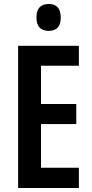

<svg xmlns="http://www.w3.org/2000/svg" viewBox="-20 -944 463 964"><path d="M376 0H71V-714H376V-614H186V-422H363V-321H186V-102H376ZM225 -924Q285 -924 285 -856Q285 -789 225 -789Q163 -789 163 -856Q163 -924 225 -924Z"/></svg>

Font: Noto Sans Gujarati UI ExtraCondensed SemiBold
Style: Regular
Weight: 600
Width: 2
Designer: Jelle Bosma - Monotype Design Team, Universal Thirst
Foundry: Monotype Imaging Inc.
Version: Version 2.106; ttfautohint (v1.8.4.7-5d5b)